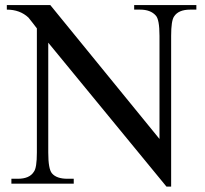

<svg xmlns="http://www.w3.org/2000/svg" viewBox="-20 -708 792 740"><path d="M621.6 11.2 166 -543.5V-120.1Q166 -56.6 180.2 -40Q197.8 -19 240.2 -19H264.2V0H23.9V-19H48.3Q93.8 -19 110.4 -45.9Q122.1 -60.5 122.1 -120.1V-598.6Q114.3 -608.9 106.2 -619.4Q98.1 -629.9 89.8 -640.1Q57.1 -670.9 6.3 -670.9V-688.5H173.8L594.7 -172.4V-569.8Q594.7 -633.8 580.1 -648.4Q560.1 -670.9 520 -670.9H497.1V-688.5H736.8V-670.9H712.9Q668 -670.9 650.9 -644.5Q639.6 -628.4 639.6 -569.8V11.2Z"/></svg>

Font: Nuosu SIL
Style: Regular
Weight: 400
Designer: Peter Constable, Alex Kotlar, Peter Martin
Foundry: SIL International
Version: Version 2.300